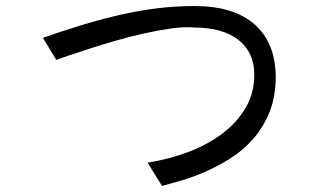

<svg xmlns="http://www.w3.org/2000/svg" viewBox="-20 -616 1040 635"><path d="M166 -418 122 -491Q185 -513 247 -532Q309 -551 371 -565.5Q433 -580 495.5 -588Q558 -596 624 -596Q754 -596 823 -534.5Q892 -473 892 -358Q891 -292 870 -242Q849 -192 815.5 -154.5Q782 -117 740 -91Q698 -65 656.5 -47Q615 -29 578 -18.5Q541 -8 516 -1L468 -78Q538 -89 602 -113Q666 -137 715 -174Q764 -211 792.5 -259.5Q821 -308 821 -369Q821 -443 768.5 -484Q716 -525 622 -525Q590 -528 547 -522Q504 -516 457 -505.5Q410 -495 363 -481.5Q316 -468 276 -455Q236 -442 206.5 -432Q177 -422 166 -418Z"/></svg>

Font: D2Coding
Style: Regular
Weight: 400
Monospace: yes
Designer: Yong-Rak Park; Jeong-Hwan Yoon; Sang-Min Lee;
Foundry: NHN Corporation
Version: Version 1.3.2; Build 20180524